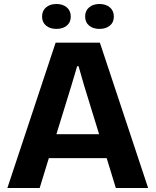

<svg xmlns="http://www.w3.org/2000/svg" viewBox="-20 -943 781 963"><path d="M17 0 259 -729H481L723 0H561L515 -150H225L179 0ZM531 -814.5Q511 -798 479 -798Q447 -798 427 -814.5Q407 -831 407 -860Q407 -889 427 -906Q447 -923 479 -923Q511 -923 531 -906Q551 -889 551 -860Q551 -831 531 -814.5ZM315 -814.5Q295 -798 263 -798Q231 -798 211 -814.5Q191 -831 191 -860Q191 -889 211 -906Q231 -923 263 -923Q295 -923 315 -906Q335 -889 335 -860Q335 -831 315 -814.5ZM263 -270H477L401 -517L374 -611H367L339 -517Z"/></svg>

Font: Mona Sans
Style: Bold
Weight: 700
Designer: Deni Anggara
Foundry: GitHub
Version: Version 2.000;Glyphs 3.2.3 (3260)